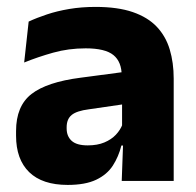

<svg xmlns="http://www.w3.org/2000/svg" viewBox="-20 -524 567 556"><path d="M332.5 0 337 -123 333.5 -130.5V-284L332.5 -304Q332.5 -345 308.5 -364.5Q284.5 -384 228 -384Q178.5 -384 134 -371.5Q89.5 -359 50 -343L63 -461.5Q86.5 -472.5 115.8 -482.2Q145 -492 180.5 -498Q216 -504 256.5 -504Q321 -504 364.5 -489Q408 -474 434 -446.5Q460 -419 471.5 -380.8Q483 -342.5 483 -296.5V0ZM176 11.5Q102.5 11.5 64.5 -25.5Q26.5 -62.5 26.5 -131V-144.5Q26.5 -217 71.2 -251.8Q116 -286.5 213.5 -299L345.5 -316.5L354.5 -224.5L237.5 -207.5Q202 -203 187.5 -191Q173 -179 173 -155.5V-152Q173 -129.5 187.5 -116.2Q202 -103 234 -103Q262 -103 282.2 -111.5Q302.5 -120 315.5 -133.8Q328.5 -147.5 335 -164.5L356.5 -102.5H331.5Q323.5 -70.5 306.8 -44.5Q290 -18.5 258.5 -3.5Q227 11.5 176 11.5Z"/></svg>

Font: Anek Gujarati
Style: Bold
Weight: 700
Version: Version 1.003